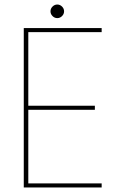

<svg xmlns="http://www.w3.org/2000/svg" viewBox="-20 -828 519 848"><path d="M429 -704V-686H105V-361H399V-343H105V-18H429V0H85V-704ZM254 -757Q245 -748 233 -748Q221 -748 212 -757Q203 -766 203 -778Q203 -790 212 -799Q221 -808 233 -808Q245 -808 254 -799Q263 -790 263 -778Q263 -766 254 -757Z"/></svg>

Font: Poppins Thin
Style: Regular
Weight: 250
Designer: Ninad Kale (Devanagari), Jonny Pinhorn (Latin)
Foundry: Indian Type Foundry
Version: Version 3.200;PS 1.000;hotconv 16.6.54;makeotf.lib2.5.65590